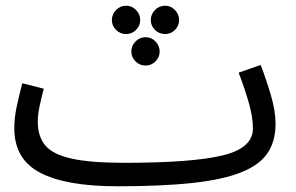

<svg xmlns="http://www.w3.org/2000/svg" viewBox="-20 -630 1033 671"><path d="M390 21Q212 21 121 -26Q30 -73 30 -182Q30 -219 39 -260.5Q48 -302 58 -339L133 -320Q127 -298 119.5 -264.5Q112 -231 112 -205Q112 -153 138.5 -121.5Q165 -90 231 -75.5Q297 -61 416 -61Q649 -61 756.5 -86.5Q864 -112 864 -181Q864 -219 850 -269Q836 -319 814 -376L891 -403Q910 -354 926.5 -298Q943 -242 943 -197Q943 -138 916 -96.5Q889 -55 826 -29Q763 -3 656.5 9Q550 21 390 21ZM421 -511Q400 -511 385.5 -525.5Q371 -540 371 -560Q371 -580 385.5 -595Q400 -610 421 -610Q441 -610 455.5 -595Q470 -580 470 -560Q470 -540 455.5 -525.5Q441 -511 421 -511ZM557 -511Q536 -511 521.5 -525.5Q507 -540 507 -560Q507 -580 521.5 -595Q536 -610 557 -610Q577 -610 591.5 -595Q606 -580 606 -560Q606 -540 591.5 -525.5Q577 -511 557 -511ZM489 -401Q468 -401 453.5 -415.5Q439 -430 439 -450Q439 -470 453.5 -485Q468 -500 489 -500Q509 -500 523.5 -485Q538 -470 538 -450Q538 -430 523.5 -415.5Q509 -401 489 -401Z"/></svg>

Font: TSCustom
Style: Regular
Weight: 400
Designer: Monotype Design Team
Foundry: Monotype Imaging Inc.
Version: Version 2.004; ttfautohint (v1.8.3) -l 8 -r 50 -G 200 -x 14 